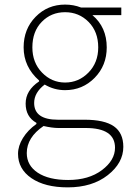

<svg xmlns="http://www.w3.org/2000/svg" viewBox="-20 -560 569 837"><path d="M275.4 256.8Q175.8 256.8 117.2 216.8Q58.6 176.8 58.6 110.4Q58.6 76.2 80.1 41.5Q101.6 6.8 138.7 -19.5V-24.4Q91.8 -50.8 91.8 -108.4Q91.8 -166 150.4 -205.1V-209Q83 -268.6 83 -353.5Q83 -433.6 135.3 -486.8Q187.5 -540 263.7 -540Q300.8 -540 333 -527.3H508.8V-494.1H382.8Q445.3 -441.4 445.3 -353.5Q445.3 -274.4 392.6 -220.7Q339.8 -167 263.7 -167Q215.8 -167 174.8 -191.4Q128.9 -156.2 128.9 -111.3Q128.9 -38.1 232.4 -38.1H348.6Q435.5 -38.1 476.6 -9.3Q517.6 19.5 517.6 80.1Q517.6 150.4 449.7 203.6Q381.8 256.8 275.4 256.8ZM263.7 -200.2Q323.2 -200.2 365.7 -243.7Q408.2 -287.1 408.2 -353.5Q408.2 -421.9 366.2 -464.4Q324.2 -506.8 263.7 -506.8Q203.1 -506.8 162.1 -464.8Q121.1 -422.9 121.1 -353.5Q121.1 -287.1 163.1 -243.7Q205.1 -200.2 263.7 -200.2ZM277.3 224.6Q367.2 224.6 424.3 181.6Q481.4 138.7 481.4 84Q481.4 -2 353.5 -2H234.4Q208 -2 169.9 -10.7Q96.7 39.1 96.7 107.4Q96.7 161.1 144.5 192.9Q192.4 224.6 277.3 224.6Z"/></svg>

Font: Bpmf Zihi Sans ExtraLight
Style: ExtraLight
Weight: 250
Foundry: But Ko
Version: Version 1.320